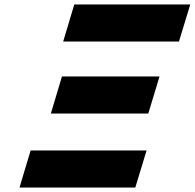

<svg xmlns="http://www.w3.org/2000/svg" viewBox="-20 -845 876 864"><path d="M697.9 -501H258.8L208.8 -334H647.2ZM639.7 -168H117.8L67.8 -1H588.8ZM836.2 -825H314.3L264.3 -658H785.3Z"/></svg>

Font: Hussar
Style: BdSuprExtOblThree
Weight: 700
Foundry: Cannot Into Space Fonts
Version: Version 2.00